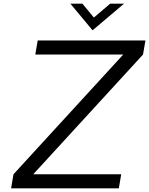

<svg xmlns="http://www.w3.org/2000/svg" viewBox="-20 -1019 807 1039"><path d="M754 -724 160 -76H636L623 0H40L53 -76L647 -724H171L184 -800H767ZM651 -999 481 -855 361 -999H426L488 -924L576 -999Z"/></svg>

Font: Gauge
Style: Oblique
Weight: 400
Italic angle: -80°
Designer: Daniel Pimley
Foundry: Daniel Pimley
Version: Version 2.0